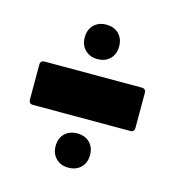

<svg xmlns="http://www.w3.org/2000/svg" viewBox="-73 -609 502 550"><g transform="rotate(15 177.5 -334.0)"><path d="M33.5 -269Q21 -269 21 -281.5V-385Q21 -397.5 33.5 -397.5H321.5Q334 -397.5 334 -385V-281.5Q334 -269 321.5 -269ZM177.5 -121.5Q155 -121.5 140.8 -135.5Q126.5 -149.5 126.5 -172Q126.5 -195.5 140.5 -209.2Q154.5 -223 177.5 -223Q200.5 -223 214.5 -209.2Q228.5 -195.5 228.5 -172Q228.5 -149.5 214.5 -135.5Q200.5 -121.5 177.5 -121.5ZM177.5 -443.5Q155 -443.5 140.8 -457.5Q126.5 -471.5 126.5 -494.5Q126.5 -517.5 140.5 -531.5Q154.5 -545.5 177.5 -545.5Q200.5 -545.5 214.5 -531.5Q228.5 -517.5 228.5 -494.5Q228.5 -471.5 214.5 -457.5Q200.5 -443.5 177.5 -443.5Z"/></g></svg>

Font: Jaro 24pt
Style: Regular
Weight: 400
Designer: Agyei Archer, Celine Hurka, Mirko Velimirović
Version: Version 1.000